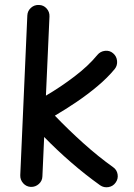

<svg xmlns="http://www.w3.org/2000/svg" viewBox="-20 -731 557 796"><path d="M459.5 25.9Q448.7 41.5 429.7 44.7Q410.6 47.9 395 37.1Q333.5 -6.8 274.7 -57.9Q215.8 -108.9 163.1 -163.1L155.8 0Q155.3 19 141.1 31.7Q127 44.4 107.9 43.9Q88.9 43 76.2 28.8Q63.5 14.6 64 -4.4L93.3 -667Q94.2 -686 108.4 -698.7Q122.6 -711.4 141.6 -710.4Q160.6 -710 173.3 -695.8Q186 -681.6 185.1 -662.6L170.4 -334.5Q230.5 -369.6 288.3 -413.6Q346.2 -457.5 383.8 -503.4Q396 -518.1 415.3 -520.3Q434.6 -522.5 448.7 -510.3Q463.4 -498 465.3 -478.8Q467.3 -459.5 455.6 -444.8Q425.8 -408.7 384.5 -374Q343.3 -339.4 297.4 -308.3Q251.5 -277.3 207.5 -251.5Q263.2 -193.4 325.4 -137.5Q387.7 -81.5 448.7 -38.1Q464.4 -27.3 467.5 -8.5Q470.7 10.3 459.5 25.9Z"/></svg>

Font: Mikhak-FD Medium
Style: Regular
Weight: 500
Designer: Amin Abedi
Version: Version 3.2